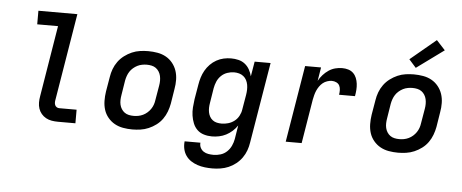

<svg xmlns="http://www.w3.org/2000/svg" viewBox="-59 -923 3119 1296"><g transform="rotate(5 1500.0 -274.5)"><path d="M352 0Q330 0 309 -3.5Q288 -7 270 -17Q252 -27 239 -42.5Q226 -58 219.5 -77.5Q213 -97 213 -118.5Q213 -140 217 -162L296 -643H155V-735H419L322 -147Q320 -138 320 -128.5Q320 -119 323.5 -110.5Q327 -102 335 -97Q343 -92 352 -92H470V0Z M856 8Q824 8 793 2.5Q762 -3 736 -17.5Q710 -32 690.5 -55.5Q671 -79 662 -107.5Q653 -136 652.5 -168Q652 -200 657 -232L674 -332Q678 -359 688 -386Q698 -413 715.5 -437Q733 -461 757 -479Q781 -497 807.5 -508.5Q834 -520 862 -524Q890 -528 917 -528Q950 -528 981 -522.5Q1012 -517 1038 -502.5Q1064 -488 1083 -464.5Q1102 -441 1111.5 -412.5Q1121 -384 1121.5 -352Q1122 -320 1116 -288L1100 -188Q1095 -161 1085 -134Q1075 -107 1058 -83Q1041 -59 1017 -41Q993 -23 966 -11.5Q939 0 911 4Q883 8 856 8ZM857 -84Q873 -84 889 -87Q905 -90 920.5 -97.5Q936 -105 949 -116.5Q962 -128 971.5 -142Q981 -156 986.5 -171.5Q992 -187 994 -203L1011 -303Q1014 -320 1014 -336.5Q1014 -353 1010.5 -368.5Q1007 -384 998.5 -397.5Q990 -411 977.5 -420Q965 -429 949 -432.5Q933 -436 916 -436Q901 -436 884.5 -433Q868 -430 853 -422.5Q838 -415 824.5 -403.5Q811 -392 802 -378Q793 -364 787.5 -348.5Q782 -333 779 -317L763 -217Q760 -200 759.5 -183.5Q759 -167 762.5 -151.5Q766 -136 774.5 -122.5Q783 -109 795.5 -100Q808 -91 824 -87.5Q840 -84 857 -84Z M1417 223Q1391 223 1365.5 220Q1340 217 1316 209Q1292 201 1271.5 187.5Q1251 174 1237 154Q1223 134 1217.5 109Q1212 84 1215 57H1322Q1320 76 1328 91.5Q1336 107 1350 116Q1364 125 1381.5 128Q1399 131 1417 131Q1441 131 1465 123.5Q1489 116 1507.5 98.5Q1526 81 1536.5 58Q1547 35 1551 12L1566 -81Q1552 -60 1532.5 -42.5Q1513 -25 1490.5 -13.5Q1468 -2 1443.5 3Q1419 8 1395 8Q1367 8 1340.5 0Q1314 -8 1295.5 -26Q1277 -44 1267 -69Q1257 -94 1253 -121Q1249 -148 1251 -176Q1253 -204 1257 -232L1274 -332Q1278 -357 1285.5 -381.5Q1293 -406 1306 -429Q1319 -452 1338 -471.5Q1357 -491 1380.5 -504Q1404 -517 1429 -522.5Q1454 -528 1479 -528Q1505 -528 1529.5 -522Q1554 -516 1573 -501Q1592 -486 1604 -464.5Q1616 -443 1622 -419L1639 -520H1747L1656 27Q1652 54 1642.5 80.5Q1633 107 1616 131Q1599 155 1575.5 173.5Q1552 192 1526 203Q1500 214 1472 218.5Q1444 223 1417 223ZM1453 -84Q1475 -84 1497.5 -90.5Q1520 -97 1539 -111.5Q1558 -126 1569.5 -147.5Q1581 -169 1584 -191L1601 -291Q1604 -309 1604.5 -326.5Q1605 -344 1602 -360.5Q1599 -377 1591.5 -391.5Q1584 -406 1571 -416.5Q1558 -427 1541.5 -431.5Q1525 -436 1507 -436Q1485 -436 1461.5 -428Q1438 -420 1420 -402.5Q1402 -385 1392.5 -362.5Q1383 -340 1379 -317L1363 -217Q1360 -200 1359.5 -184Q1359 -168 1362 -152.5Q1365 -137 1372.5 -123.5Q1380 -110 1392.5 -100.5Q1405 -91 1420.5 -87.5Q1436 -84 1453 -84Z M1895 0 1981 -520H2089L2074 -428Q2086 -450 2103 -469Q2120 -488 2141 -502Q2162 -516 2185.5 -522Q2209 -528 2232 -528Q2254 -528 2273.5 -522Q2293 -516 2307 -502.5Q2321 -489 2328.5 -470.5Q2336 -452 2338.5 -431.5Q2341 -411 2339.5 -390Q2338 -369 2334 -347H2226Q2229 -363 2228.5 -379.5Q2228 -396 2221.5 -409Q2215 -422 2200.5 -429Q2186 -436 2170 -436Q2155 -436 2138.5 -430.5Q2122 -425 2109 -414.5Q2096 -404 2086 -389.5Q2076 -375 2069.5 -360Q2063 -345 2059 -329Q2055 -313 2052 -298L2003 0Z M2656 8Q2624 8 2593 2.5Q2562 -3 2536 -17.5Q2510 -32 2490.5 -55.5Q2471 -79 2462 -107.5Q2453 -136 2452.5 -168Q2452 -200 2457 -232L2474 -332Q2478 -359 2488 -386Q2498 -413 2515.5 -437Q2533 -461 2557 -479Q2581 -497 2607.5 -508.5Q2634 -520 2662 -524Q2690 -528 2717 -528Q2750 -528 2781 -522.5Q2812 -517 2838 -502.5Q2864 -488 2883 -464.5Q2902 -441 2911.5 -412.5Q2921 -384 2921.5 -352Q2922 -320 2916 -288L2900 -188Q2895 -161 2885 -134Q2875 -107 2858 -83Q2841 -59 2817 -41Q2793 -23 2766 -11.5Q2739 0 2711 4Q2683 8 2656 8ZM2657 -84Q2673 -84 2689 -87Q2705 -90 2720.5 -97.5Q2736 -105 2749 -116.5Q2762 -128 2771.5 -142Q2781 -156 2786.5 -171.5Q2792 -187 2794 -203L2811 -303Q2814 -320 2814 -336.5Q2814 -353 2810.5 -368.5Q2807 -384 2798.5 -397.5Q2790 -411 2777.5 -420Q2765 -429 2749 -432.5Q2733 -436 2716 -436Q2701 -436 2684.5 -433Q2668 -430 2653 -422.5Q2638 -415 2624.5 -403.5Q2611 -392 2602 -378Q2593 -364 2587.5 -348.5Q2582 -333 2579 -317L2563 -217Q2560 -200 2559.5 -183.5Q2559 -167 2562.5 -151.5Q2566 -136 2574.5 -122.5Q2583 -109 2595.5 -100Q2608 -91 2624 -87.5Q2640 -84 2657 -84ZM2726 -573 2678 -627 2852 -772 2911 -708Z"/></g></svg>

Font: Iosevka SS04 Semibold Extended
Style: Italic
Weight: 600
Width: 7
Italic angle: -9°
Monospace: yes
Designer: Belleve Invis
Foundry: Belleve Invis
Version: Version 19.0.0; ttfautohint (v1.8.4)